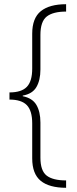

<svg xmlns="http://www.w3.org/2000/svg" viewBox="-20 -734 368 912"><path d="M294 158Q214 158 173.5 125Q133 92 133 18V-148Q133 -208 107.5 -234.5Q82 -261 25 -261V-295Q82 -295 107.5 -321.5Q133 -348 133 -408V-574Q133 -648 174 -681Q215 -714 294 -714V-679Q232 -679 202 -655.5Q172 -632 172 -568V-404Q172 -353 153 -320.5Q134 -288 88 -280V-277Q134 -268 153 -235.5Q172 -203 172 -152V15Q172 77 201.5 100Q231 123 294 123Z"/></svg>

Font: Noto Sans Disp ExtLt
Style: Regular
Weight: 200
Designer: Monotype Design Team
Foundry: Monotype Imaging Inc.
Version: Version 2.000;GOOG;noto-source:20170915:90ef993387c0